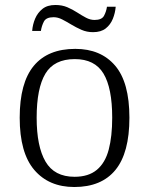

<svg xmlns="http://www.w3.org/2000/svg" viewBox="-20 -740 598 770"><path d="M278 10Q176 10 117.5 -58.5Q59 -127 59 -268Q59 -408 115.5 -476Q172 -544 282 -544Q384 -544 441.5 -477Q499 -410 499 -268Q499 -127 443 -58.5Q387 10 278 10ZM279 -31Q335 -31 368.5 -59Q402 -87 416 -140Q430 -193 430 -268Q430 -387 395 -445Q360 -503 280 -503Q197 -503 162 -444.5Q127 -386 127 -268Q127 -153 162.5 -92Q198 -31 279 -31ZM353 -611Q328 -611 306.5 -620.5Q285 -630 266 -641.5Q247 -653 229.5 -662Q212 -671 195 -671Q165 -671 156 -653.5Q147 -636 144 -616H109Q111 -642 121 -665.5Q131 -689 150.5 -704.5Q170 -720 202 -720Q229 -720 250 -711Q271 -702 289.5 -690Q308 -678 325 -669Q342 -660 359 -660Q388 -660 397 -676.5Q406 -693 409 -713H444Q442 -688 432.5 -664.5Q423 -641 404 -626Q385 -611 353 -611Z"/></svg>

Font: Noto Rashi Hebrew Light
Style: Regular
Weight: 300
Version: Version 1.006